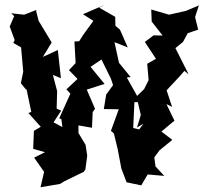

<svg xmlns="http://www.w3.org/2000/svg" viewBox="-20 -751 859 810"><path d="M567 -205 542 -211 547 -320H567L563 -338L515 -424L531 -426L482 -486L463 -573L519 -551L486 -626L467 -642L466 -680L398 -719L422 -731L330 -691L374 -663L331 -604L314 -577L294 -576L299 -485L271 -455L307 -418L260 -374L277 -356L230 -252L239 -248L243 -215L206 -235L238 -284L219 -293L221 -367L203 -435L237 -421L224 -540L161 -511L198 -572L143 -663L133 -702V-709L82 -689L27 -695L53 -671L41 -686L21 -639L42 -582L36 -570L69 -551L78 -449L68 -400L89 -374H92L112 -279L100 -274L152 -216L123 -199L120 -123L170 -109L124 -86L166 -26L151 39L233 25L253 13L333 -26L340 -35L348 -94L341 -140L311 -190V-222L368 -212L371 -278L381 -292L346 -373L421 -397L362 -469L408 -500L448 -419L457 -392L428 -352L418 -291L481 -290L448 -199L474 -176L458 -198L476 -124L492 -40L514 18L576 31L603 -15L673 -9L636 -49L631 -87L653 -117L707 -161L661 -196L716 -242L682 -312L706 -300L683 -370C707 -397 734 -423 758 -452L776 -437L720 -548L752 -574L772 -611L816 -626L803 -679L819 -728L764 -705L693 -689L618 -711L620 -660L666 -601L628 -602L591 -574L638 -503L601 -482L607 -413L588 -375L556 -344L574 -266L558 -213L585 -229Z"/></svg>

Font: Asimov Aggro
Style: Condensed
Weight: 500
Designer: Google
Version: Version 2.000980; 2014